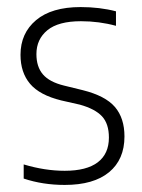

<svg xmlns="http://www.w3.org/2000/svg" viewBox="-20 -515 403 543"><path d="M47 -10V-50Q107 -32 163 -32Q225 -32 256.5 -56Q288 -80 288 -126Q288 -165 268.5 -186Q249 -207 206 -219L153 -231Q92 -246 65 -278Q38 -310 38 -360Q38 -421 82 -458Q126 -495 208 -495Q262 -495 308 -483V-442Q260 -455 209 -455Q145 -455 114 -429.5Q83 -404 83 -362Q83 -326 101.5 -304.5Q120 -283 161 -273L214 -260Q278 -244 305 -212.5Q332 -181 332 -129Q332 -64 288.5 -28Q245 8 163 8Q101 8 47 -10Z"/></svg>

Font: KaputaLibre
Style: Regular
Weight: 400
Designer: Multiple designers
Foundry: Textual
Version: Version 2.900